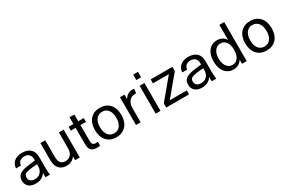

<svg xmlns="http://www.w3.org/2000/svg" viewBox="106 -1866 4490 3034"><g transform="rotate(-30 2351.0 -349.0)"><path d="M261 -521Q351 -521 407 -471Q461 -423 461 -325V-129Q461 -51 471 0H389Q386 -8 386 -75H382Q328 11 207 11Q126 11 82 -29Q36 -71 36 -139Q36 -206 79 -243Q121 -279 229 -296Q329 -310 375 -314V-336Q375 -393 343 -425Q314 -454 261 -454Q209 -454 175 -425Q150 -403 143 -354H54Q60 -430 111 -475Q163 -521 261 -521ZM375 -218V-246Q276 -239 239 -232Q172 -221 150 -204Q125 -185 125 -143Q125 -102 154 -79Q182 -57 229 -57Q293 -57 332 -96Q353 -117 364 -146Q375 -174 375 -218Z M588 -198V-508H676V-205Q676 -128 706 -94.5Q736 -61 793 -61Q849 -61 887 -102.5Q925 -144 925 -217V-508H1013V0H928V-67H926Q902 -31 861.5 -10Q821 11 771 11Q683 11 635.5 -42Q588 -95 588 -198Z M1384 -74V-2Q1362 4 1328 4Q1255 4 1222.5 -30Q1190 -64 1190 -142V-438H1102V-508H1190V-631H1278V-508H1379V-438H1278V-151Q1278 -107 1294 -88Q1310 -69 1348 -69Q1369 -69 1384 -74Z M1677 -522Q1789 -522 1854 -450Q1919 -378 1919 -254Q1919 -130 1854 -58Q1789 14 1677 14Q1565 14 1500.5 -58Q1436 -130 1436 -254Q1436 -378 1500.5 -450Q1565 -522 1677 -522ZM1677 -58Q1747 -58 1787 -110.5Q1827 -163 1827 -254Q1827 -345 1787 -397.5Q1747 -450 1677 -450Q1608 -450 1568 -397.5Q1528 -345 1528 -254Q1528 -163 1568 -110.5Q1608 -58 1677 -58Z M2267 -514Q2291 -514 2299 -511L2292 -432Q2286 -434 2280.5 -434Q2275 -434 2270.5 -433Q2266 -432 2264 -432Q2204 -432 2167 -389Q2124 -342 2124 -261V0H2039V-507H2121V-429H2124Q2178 -514 2267 -514Z M2398 0V-508H2486V0ZM2398 -613V-712H2486V-613Z M2698 -74V-72H3007V0H2590V-76L2889 -434V-436H2600V-508H2997V-432Z M3294 -521Q3384 -521 3440 -471Q3494 -423 3494 -325V-129Q3494 -51 3504 0H3422Q3419 -8 3419 -75H3415Q3361 11 3240 11Q3159 11 3115 -29Q3069 -71 3069 -139Q3069 -206 3112 -243Q3154 -279 3262 -296Q3362 -310 3408 -314V-336Q3408 -393 3376 -425Q3347 -454 3294 -454Q3242 -454 3208 -425Q3183 -403 3176 -354H3087Q3093 -430 3144 -475Q3196 -521 3294 -521ZM3408 -218V-246Q3309 -239 3272 -232Q3205 -221 3183 -204Q3158 -185 3158 -143Q3158 -102 3187 -79Q3215 -57 3262 -57Q3326 -57 3365 -96Q3386 -117 3397 -146Q3408 -174 3408 -218Z M3973 0V-74H3971Q3950 -34 3908.5 -11Q3867 12 3815 12Q3751 12 3702.5 -21Q3654 -54 3628 -114.5Q3602 -175 3602 -255Q3602 -335 3628 -395.5Q3654 -456 3702 -488.5Q3750 -521 3814 -521Q3865 -521 3906.5 -498.5Q3948 -476 3969 -438H3971V-712H4059V0ZM3837 -59Q3900 -59 3938 -112Q3976 -165 3976 -255Q3976 -345 3938 -397.5Q3900 -450 3837 -450Q3772 -450 3733 -397Q3694 -344 3694 -255Q3694 -166 3733 -112.5Q3772 -59 3837 -59Z M4419 -522Q4531 -522 4596 -450Q4661 -378 4661 -254Q4661 -130 4596 -58Q4531 14 4419 14Q4307 14 4242.5 -58Q4178 -130 4178 -254Q4178 -378 4242.5 -450Q4307 -522 4419 -522ZM4419 -58Q4489 -58 4529 -110.5Q4569 -163 4569 -254Q4569 -345 4529 -397.5Q4489 -450 4419 -450Q4350 -450 4310 -397.5Q4270 -345 4270 -254Q4270 -163 4310 -110.5Q4350 -58 4419 -58Z"/></g></svg>

Font: CST
Style: Regular
Weight: 400
Version: Version 1.00